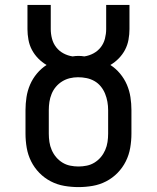

<svg xmlns="http://www.w3.org/2000/svg" viewBox="-20 -755 640 783"><path d="M300 8Q271 8 242 3Q213 -2 187 -15.5Q161 -29 140.5 -50Q120 -71 107 -97Q94 -123 89 -152Q84 -181 84 -210V-306Q84 -332 88 -358.5Q92 -385 102.5 -409.5Q113 -434 130.5 -455Q148 -476 170 -490Q151 -501 135.5 -517Q120 -533 110 -552Q100 -571 96 -593Q92 -615 92 -636V-735H187V-636Q187 -617 192 -597.5Q197 -578 209 -562.5Q221 -547 238.5 -537.5Q256 -528 276 -525Q282 -526 288 -526.5Q294 -527 300 -527Q306 -527 312 -526.5Q318 -526 324 -525Q344 -528 361.5 -537.5Q379 -547 391 -562.5Q403 -578 408 -597.5Q413 -617 413 -636V-735H508V-636Q508 -615 504 -593Q500 -571 490 -552Q480 -533 464.5 -517Q449 -501 430 -490Q452 -476 469.5 -455Q487 -434 497.5 -409.5Q508 -385 512 -358.5Q516 -332 516 -306V-210Q516 -181 511 -152Q506 -123 493 -97Q480 -71 459.5 -50Q439 -29 413 -15.5Q387 -2 358 3Q329 8 300 8ZM300 -76Q317 -76 334 -79.5Q351 -83 365.5 -92Q380 -101 391 -114Q402 -127 409 -143Q416 -159 418.5 -176Q421 -193 421 -210V-306Q421 -323 418 -340Q415 -357 408.5 -373Q402 -389 391 -402.5Q380 -416 365 -424.5Q350 -433 333 -436.5Q316 -440 298 -440Q281 -440 264.5 -436Q248 -432 233.5 -423Q219 -414 208 -401Q197 -388 190.5 -372Q184 -356 181.5 -339.5Q179 -323 179 -306V-210Q179 -193 181.5 -176Q184 -159 191 -143Q198 -127 209 -114Q220 -101 234.5 -92Q249 -83 266 -79.5Q283 -76 300 -76Z"/></svg>

Font: Iosevka Slab Medium Extended
Style: Regular
Weight: 500
Width: 7
Monospace: yes
Designer: Belleve Invis
Foundry: Belleve Invis
Version: Version 11.1.1; ttfautohint (v1.8.3)